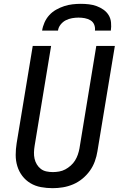

<svg xmlns="http://www.w3.org/2000/svg" viewBox="-20 -975 640 1003"><path d="M255 8Q224 8 194 2.5Q164 -3 139 -18Q114 -33 96.5 -56Q79 -79 70.5 -107Q62 -135 62 -165.5Q62 -196 67 -227L151 -735H247L161 -214Q158 -196 157.5 -179Q157 -162 160.5 -146Q164 -130 172.5 -116Q181 -102 193.5 -92.5Q206 -83 222.5 -79.5Q239 -76 256 -76Q272 -76 289 -79Q306 -82 321 -90Q336 -98 349.5 -110Q363 -122 372 -136.5Q381 -151 386.5 -167Q392 -183 395 -199L483 -735H580L489 -185Q485 -159 475.5 -132.5Q466 -106 449.5 -83Q433 -60 410.5 -41.5Q388 -23 362 -12Q336 -1 309 3.5Q282 8 255 8ZM200 -815Q203 -836 212.5 -857.5Q222 -879 237.5 -896Q253 -913 273.5 -924.5Q294 -936 315.5 -943Q337 -950 359 -952.5Q381 -955 402 -955Q424 -955 445 -952.5Q466 -950 485 -943Q504 -936 520.5 -924.5Q537 -913 547.5 -896Q558 -879 560 -857.5Q562 -836 559 -815H476Q478 -832 472 -846.5Q466 -861 452.5 -869Q439 -877 423 -880Q407 -883 390 -883Q374 -883 356.5 -880Q339 -877 323.5 -869Q308 -861 296.5 -846.5Q285 -832 283 -815Z"/></svg>

Font: Iosevka SS04 Medium Extended
Style: Italic
Weight: 500
Width: 7
Italic angle: -9°
Monospace: yes
Designer: Belleve Invis
Foundry: Belleve Invis
Version: Version 19.0.0; ttfautohint (v1.8.4)